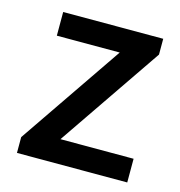

<svg xmlns="http://www.w3.org/2000/svg" viewBox="-80 -561 596 634"><g transform="rotate(15 217.5 -244.5)"><path d="M33 0V-54L275 -408H60V-489H402V-435L160 -81H410V0Z"/></g></svg>

Font: Assistant SemiBold
Style: Regular
Weight: 600
Designer: Hebrew By Ben Nathan, Latin by Paul Hunt
Version: Version 3.000